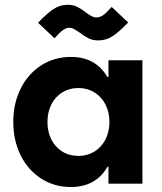

<svg xmlns="http://www.w3.org/2000/svg" viewBox="-20 -750 660 784"><path d="M426.8 -252Q426.8 -292 410.4 -323.7Q394 -355.5 365.2 -373Q336.4 -390.6 299.8 -390.6Q263.2 -390.6 234.4 -372.8Q205.6 -355 189.7 -323.5Q173.8 -292 173.8 -252Q173.8 -211.9 189.7 -180.4Q205.6 -148.9 234.4 -131.1Q263.2 -113.3 299.8 -113.3Q336.4 -113.3 365.2 -130.9Q394 -148.4 410.4 -180.2Q426.8 -211.9 426.8 -252ZM422.9 0V-69.3H418.9Q395.5 -27.8 357.7 -7.1Q319.8 13.7 269.5 13.7Q201.7 13.7 147.9 -21Q94.2 -55.7 64.2 -116.2Q34.2 -176.8 34.2 -252Q34.2 -327.1 64.2 -387.7Q94.2 -448.2 147.9 -482.9Q201.7 -517.6 269.5 -517.6Q370.6 -517.6 418.5 -435.5H422.9V-503.9H561.5V0ZM306.2 -616.2Q289.6 -627.4 281 -632.1Q272.5 -636.7 262.2 -636.7Q249.5 -636.2 236.6 -626.7Q223.6 -617.2 202.6 -593.8L135.3 -657.2Q172.9 -696.3 198.5 -713.1Q224.1 -730 255.4 -730.5Q278.3 -730.5 295.2 -722.2Q312 -713.9 330.6 -699.2Q344.7 -689 354.5 -683.8Q364.3 -678.7 374.5 -678.7Q387.7 -678.7 401.4 -688.2Q415 -697.8 436 -721.7L503.4 -658.2Q465.8 -619.1 439.5 -602.1Q413.1 -585 382.3 -585Q358.9 -585 341.8 -593.3Q324.7 -601.6 306.2 -616.2Z"/></svg>

Font: Wanted Sans
Style: Bold
Weight: 700
Designer: Original Design by Kil Hyung-jin and Kang Hanbin, Wanted Lab, Inc; Hangeul from Source Han Sans by Jang Soo-young and Ka
Foundry: Wanted Lab, Inc.
Version: Version 1.000